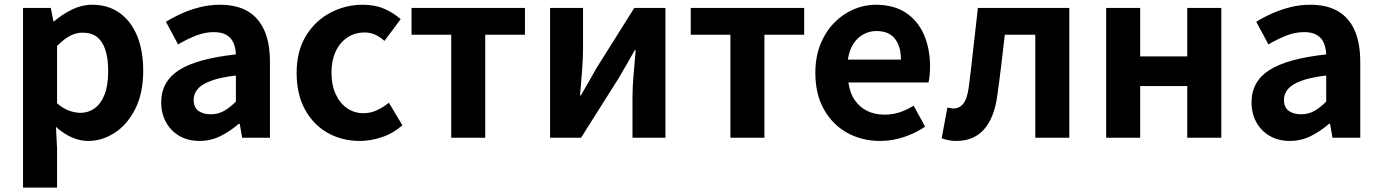

<svg xmlns="http://www.w3.org/2000/svg" viewBox="-20 -594 5957 828"><path d="M79.3 214.9V-559.8H199L210.4 -501.9H213.2Q248.3 -532.1 290.5 -552.8Q332.7 -573.5 377.8 -573.5Q446.7 -573.5 496 -538.1Q545.4 -502.6 571.5 -439.1Q597.6 -375.6 597.6 -288.9Q597.6 -192.9 563.6 -125Q529.5 -57.1 475.3 -21.7Q421.2 13.8 359.7 13.8Q323.5 13.8 288.4 -2.2Q253.2 -18.1 221.3 -46.8L226 44.4V214.9ZM327.6 -107.4Q361 -107.4 388.1 -126.9Q415.2 -146.4 430.9 -186.2Q446.5 -226.1 446.5 -286.6Q446.5 -340.3 434.9 -377.5Q423.2 -414.6 399.1 -433.9Q375.1 -453.2 335.8 -453.2Q307.5 -453.2 281.2 -439Q255 -424.9 226 -395.7V-148.7Q252.7 -125.3 279 -116.3Q305.2 -107.4 327.6 -107.4Z M840.4 13.8Q790.9 13.8 753.6 -7.9Q716.4 -29.5 695.8 -67.2Q675.2 -105 675.2 -152.6Q675.2 -242.2 751.9 -291.6Q828.7 -341 997.3 -359.4Q996.2 -386.8 987.1 -408.6Q978 -430.4 957.4 -442.9Q936.8 -455.5 902.1 -455.5Q863.3 -455.5 825.3 -440.5Q787.3 -425.6 748 -402.4L695.7 -500.1Q729.1 -520.7 766.2 -537.1Q803.3 -553.4 844.3 -563.5Q885.3 -573.5 929.1 -573.5Q1000.4 -573.5 1048 -545.7Q1095.6 -517.8 1119.9 -463Q1144.1 -408.3 1144.1 -327V0H1024.4L1013.9 -59.9H1009.4Q973.3 -28.4 931 -7.3Q888.8 13.8 840.4 13.8ZM888.7 -101.1Q920.1 -101.1 945.6 -115.4Q971.1 -129.7 997.3 -155.8V-268.4Q929.4 -260.3 889.2 -245.2Q849 -230.1 832.1 -209.7Q815.1 -189.3 815.1 -163.8Q815.1 -130.8 835.7 -116Q856.3 -101.1 888.7 -101.1Z M1531.8 13.8Q1454.7 13.8 1393 -21.1Q1331.3 -55.9 1295.2 -121.7Q1259.2 -187.5 1259.2 -279.9Q1259.2 -372.8 1298.8 -438.4Q1338.4 -503.9 1403.8 -538.7Q1469.1 -573.5 1544.5 -573.5Q1597 -573.5 1637.1 -556.2Q1677.2 -538.8 1707.9 -511.4L1638.1 -417.6Q1617.6 -435.6 1596.9 -444.8Q1576.2 -454 1553.1 -454Q1510.4 -454 1477.9 -432.3Q1445.3 -410.7 1427.4 -371.7Q1409.5 -332.7 1409.5 -279.9Q1409.5 -227.4 1427.5 -188.2Q1445.5 -148.9 1476.7 -127.3Q1507.9 -105.8 1547.7 -105.8Q1578.4 -105.8 1606 -118.8Q1633.7 -131.9 1657 -150.9L1715.4 -53.9Q1675.4 -18.6 1626.8 -2.4Q1578.2 13.8 1531.8 13.8Z M1925.9 0V-444.1H1754.8V-559.8H2243.9V-444.1H2072.5V0Z M2352.3 0V-559.8H2494.3V-383.2Q2494.3 -340.9 2490.1 -287.8Q2485.9 -234.6 2481.5 -182.4H2485Q2499.6 -208.2 2519.2 -241.8Q2538.7 -275.5 2552.4 -300.5L2715.4 -559.8H2849.7V0H2707.6V-176.4Q2707.6 -218.8 2712.3 -272Q2717 -325.2 2721.4 -377.4H2717.2Q2702.7 -352.4 2683.4 -317.9Q2664.2 -283.5 2649.5 -259.3L2485.8 0Z M3129.9 0V-444.1H2958.8V-559.8H3447.9V-444.1H3276.5V0Z M3775.4 13.8Q3696.9 13.8 3633.7 -21.2Q3570.5 -56.1 3533.4 -121.9Q3496.2 -187.7 3496.2 -279.9Q3496.2 -348.1 3517.8 -402.2Q3539.4 -456.3 3576.6 -494.8Q3613.8 -533.2 3660.5 -553.4Q3707.3 -573.5 3756.7 -573.5Q3834.1 -573.5 3886 -539.3Q3937.9 -505.1 3964.4 -444.7Q3990.8 -384.4 3990.8 -306.4Q3990.8 -285.9 3988.9 -267.6Q3986.9 -249.4 3984.1 -238.4H3638.7Q3644.9 -192.8 3666.2 -162.1Q3687.4 -131.4 3720.1 -115.5Q3752.8 -99.6 3794.6 -99.6Q3828.6 -99.6 3859 -109.4Q3889.3 -119.3 3920.1 -138.2L3969.6 -47.9Q3928.7 -19.8 3878 -3Q3827.4 13.8 3775.4 13.8ZM3636.4 -336.9H3865.3Q3865.3 -393.2 3839.4 -426.7Q3813.6 -460.2 3759.1 -460.2Q3730 -460.2 3704.2 -446.4Q3678.4 -432.6 3660.4 -405.4Q3642.4 -378.2 3636.4 -336.9Z M4103.5 13.8Q4085.3 13.8 4070.6 10.7Q4056 7.7 4041 2.3L4065.6 -130.2Q4072.1 -129.2 4078.7 -127.7Q4085.3 -126.2 4093 -126.2Q4118.2 -126.2 4134.8 -147.7Q4151.4 -169.2 4157.9 -218.9Q4168.9 -303.9 4177.9 -389.5Q4187 -475 4197.2 -559.8H4591.4V0H4444.7V-444.1H4313.3Q4305.7 -377.8 4297.7 -311.5Q4289.8 -245.1 4280.4 -178.6Q4267.2 -85.4 4223.4 -35.8Q4179.5 13.8 4103.5 13.8Z M4750.3 0V-559.8H4897V-350.9H5100V-559.8H5246.8V0H5100V-222.8H4897V0Z M5542.4 13.8Q5492.9 13.8 5455.6 -7.9Q5418.4 -29.5 5397.8 -67.2Q5377.2 -105 5377.2 -152.6Q5377.2 -242.2 5453.9 -291.6Q5530.7 -341 5699.3 -359.4Q5698.2 -386.8 5689.1 -408.6Q5680 -430.4 5659.4 -442.9Q5638.8 -455.5 5604.1 -455.5Q5565.3 -455.5 5527.3 -440.5Q5489.3 -425.6 5450 -402.4L5397.7 -500.1Q5431.1 -520.7 5468.2 -537.1Q5505.3 -553.4 5546.3 -563.5Q5587.3 -573.5 5631.1 -573.5Q5702.4 -573.5 5750 -545.7Q5797.6 -517.8 5821.9 -463Q5846.1 -408.3 5846.1 -327V0H5726.4L5715.9 -59.9H5711.4Q5675.3 -28.4 5633 -7.3Q5590.8 13.8 5542.4 13.8ZM5590.7 -101.1Q5622.1 -101.1 5647.6 -115.4Q5673.1 -129.7 5699.3 -155.8V-268.4Q5631.4 -260.3 5591.2 -245.2Q5551 -230.1 5534.1 -209.7Q5517.1 -189.3 5517.1 -163.8Q5517.1 -130.8 5537.7 -116Q5558.3 -101.1 5590.7 -101.1Z"/></svg>

Font: Noto Sans HK Thin
Style: Regular
Weight: 100
Designer: Ryoko NISHIZUKA 西塚涼子 (kana, bopomofo & ideographs); Paul D. Hunt (Latin, Greek & Cyrillic); Sandoll Communications 산돌커뮤니
Foundry: Adobe
Version: Version 2.004-H2;hotconv 1.0.118;makeotfexe 2.5.65603